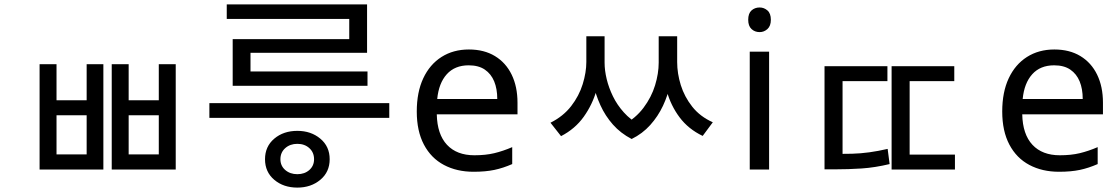

<svg xmlns="http://www.w3.org/2000/svg" viewBox="-20 -771 5086 873"><path d="M160 -479H237V-315H374V-479H450V0H160ZM237 -247V-69H374V-247ZM488 -479H565V-315H702V-479H779V0H488ZM565 -247V-69H702V-247Z M1332 82Q1269 82 1227 46.5Q1185 11 1185 -47Q1185 -105 1227 -140.5Q1269 -176 1332 -176Q1394 -176 1436.5 -140.5Q1479 -105 1479 -47Q1479 11 1436.5 46.5Q1394 82 1332 82ZM1332 21Q1365 21 1386.5 2Q1408 -17 1408 -47Q1408 -78 1386.5 -97.5Q1365 -117 1332 -117Q1299 -117 1277 -97.5Q1255 -78 1255 -47Q1255 -17 1277 2Q1299 21 1332 21ZM1750 -235H932V-302H1750ZM1651 -381H1038V-593H1568V-707H1649V-531H1119V-446H1651ZM1649 -685H1011V-751H1649Z M2112 -546Q2181 -546 2230.5 -516Q2280 -486 2306.5 -431.5Q2333 -377 2333 -304V-251H1966Q1968 -160 2012.5 -112.5Q2057 -65 2137 -65Q2188 -65 2227.5 -74.5Q2267 -84 2309 -102V-25Q2268 -7 2228 1.5Q2188 10 2133 10Q2057 10 1998.5 -21Q1940 -52 1907.5 -113.5Q1875 -175 1875 -264Q1875 -352 1904.5 -415Q1934 -478 1987.5 -512Q2041 -546 2112 -546ZM2111 -474Q2048 -474 2011.5 -433.5Q1975 -393 1968 -321H2241Q2241 -367 2227 -401Q2213 -435 2184.5 -454.5Q2156 -474 2111 -474Z M2646 -606H2711V-489Q2711 -427 2692.5 -361.5Q2674 -296 2634.5 -240.5Q2595 -185 2531 -152L2483 -213Q2541 -242 2577 -288.5Q2613 -335 2629.5 -388.5Q2646 -442 2646 -489ZM2667 -606H2729V-486Q2729 -451 2738.5 -411.5Q2748 -372 2767 -333Q2786 -294 2816.5 -260Q2847 -226 2889 -203L2852 -139Q2802 -165 2767 -204.5Q2732 -244 2710 -292.5Q2688 -341 2677.5 -390.5Q2667 -440 2667 -486ZM2975 -606H3038V-486Q3038 -439 3027.5 -388.5Q3017 -338 2994.5 -290Q2972 -242 2936.5 -202.5Q2901 -163 2852 -139L2814 -203Q2870 -233 2906 -281Q2942 -329 2958.5 -383Q2975 -437 2975 -486ZM2994 -606H3059V-489Q3059 -437 3075.5 -384Q3092 -331 3127.5 -286Q3163 -241 3221 -215L3175 -153Q3110 -184 3070 -237.5Q3030 -291 3012 -356.5Q2994 -422 2994 -489Z M3477 -536V0H3389V-536ZM3434 -737Q3454 -737 3469.5 -723.5Q3485 -710 3485 -681Q3485 -653 3469.5 -639Q3454 -625 3434 -625Q3412 -625 3397 -639Q3382 -653 3382 -681Q3382 -710 3397 -723.5Q3412 -737 3434 -737Z M3729 -470H4015V-402H3811V-38H3729ZM4034 -470H4319V-402H4116V-38H4034ZM4034 -68H4322V0H4034ZM3729 -71H3775Q3816 -71 3854.5 -72Q3893 -73 3933 -78.5Q3973 -84 4016 -94L4025 -25Q3958 -9 3898 -5Q3838 -1 3775 -1H3729Z M4774 -546Q4843 -546 4892.5 -516Q4942 -486 4968.5 -431.5Q4995 -377 4995 -304V-251H4628Q4630 -160 4674.5 -112.5Q4719 -65 4799 -65Q4850 -65 4889.5 -74.5Q4929 -84 4971 -102V-25Q4930 -7 4890 1.5Q4850 10 4795 10Q4719 10 4660.5 -21Q4602 -52 4569.5 -113.5Q4537 -175 4537 -264Q4537 -352 4566.5 -415Q4596 -478 4649.5 -512Q4703 -546 4774 -546ZM4773 -474Q4710 -474 4673.5 -433.5Q4637 -393 4630 -321H4903Q4903 -367 4889 -401Q4875 -435 4846.5 -454.5Q4818 -474 4773 -474Z"/></svg>

Font: lkorean15
Style: Book
Weight: 400
Designer: Jelle Bosma - Monotype Design Team
Foundry: Monotype Imaging Inc.
Version: Version 2.003